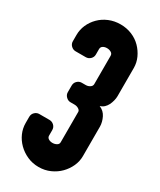

<svg xmlns="http://www.w3.org/2000/svg" viewBox="-205 -867 787 946"><g transform="rotate(30 189.0 -394.5)"><path d="M350 -145Q350 -115 337.5 -87.5Q325 -60 303.5 -38Q282 -16 252 -2.5Q222 11 187 11Q152 11 122 -2.5Q92 -16 70 -38Q48 -60 36 -87.5Q24 -115 24 -145V-180Q24 -196 35 -206.5Q46 -217 60 -217H118Q133 -217 144 -206.5Q155 -196 155 -180V-149Q155 -138 164.5 -132Q174 -126 187 -126Q200 -126 210.5 -132Q221 -138 221 -149V-322Q221 -331 210.5 -337.5Q200 -344 187 -344H164Q150 -344 139 -355Q128 -366 128 -380V-418Q128 -434 139 -444.5Q150 -455 164 -455H187Q200 -455 210.5 -462Q221 -469 221 -480V-641Q221 -653 210.5 -659Q200 -665 187 -665Q174 -665 164.5 -659Q155 -653 155 -641V-610Q155 -595 144 -584.5Q133 -574 118 -574H60Q46 -574 35 -584.5Q24 -595 24 -610V-646Q24 -676 36 -703.5Q48 -731 70 -753Q92 -775 122 -787.5Q152 -800 187 -800Q222 -800 252 -787.5Q282 -775 303.5 -753Q325 -731 337.5 -703.5Q350 -676 350 -646V-485Q350 -474 346.5 -460Q343 -446 337 -434Q331 -422 321.5 -413Q312 -404 298 -400Q312 -394 321.5 -385Q331 -376 337 -364Q343 -352 346.5 -338.5Q350 -325 350 -313Z"/></g></svg>

Font: H.H. Samuel
Style: Regular
Weight: 900
Width: 1
Designer: deFharo
Foundry: deFharo
Version: Version 1.009